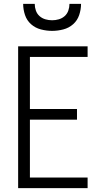

<svg xmlns="http://www.w3.org/2000/svg" viewBox="-20 -975 540 995"><path d="M74 0V-735H434V-680H135V-410H379V-355H135V-55H434V0ZM250 -815Q221 -815 192 -822.5Q163 -830 141 -849.5Q119 -869 109.5 -897.5Q100 -926 100 -955H160Q160 -937 166 -920Q172 -903 185 -891.5Q198 -880 215 -875Q232 -870 250 -870Q268 -870 285 -875Q302 -880 315 -891.5Q328 -903 334 -920Q340 -937 340 -955H400Q400 -926 390.5 -897.5Q381 -869 359 -849.5Q337 -830 308 -822.5Q279 -815 250 -815Z"/></svg>

Font: Iosevka SS04 Light
Style: Regular
Weight: 300
Monospace: yes
Designer: Belleve Invis
Foundry: Belleve Invis
Version: Version 19.0.0; ttfautohint (v1.8.4)